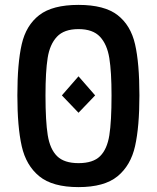

<svg xmlns="http://www.w3.org/2000/svg" viewBox="-20 -755 640 785"><path d="M51 -365Q51 -496.5 68.8 -574Q86.5 -651.5 140.5 -693.2Q194.5 -735 301 -735Q407 -735 460.8 -693.2Q514.5 -651.5 532.2 -574Q550 -496.5 550 -365Q550 -236.5 532.2 -157.5Q514.5 -78.5 460.5 -34.2Q406.5 10 301 10Q195 10 140.8 -34.2Q86.5 -78.5 68.8 -157.5Q51 -236.5 51 -365ZM233 -365 301 -443 369 -365 301 -294ZM436 -365Q436 -461 427 -517.2Q418 -573.5 388.8 -604.8Q359.5 -636 301 -636Q242 -636 212.8 -604.8Q183.5 -573.5 174.8 -517.8Q166 -462 166 -365Q166 -259.5 175.2 -202.2Q184.5 -145 213.5 -116.5Q242.5 -88 301 -88Q360.5 -88 389.2 -116.5Q418 -145 427 -201.8Q436 -258.5 436 -365Z"/></svg>

Font: JuliaMono
Style: Bold
Weight: 700
Monospace: yes
Designer: cormullion
Foundry: corm
Version: Version 0.055; ttfautohint (v1.8.4)